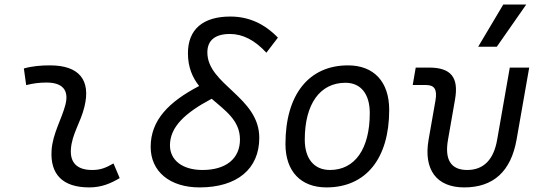

<svg xmlns="http://www.w3.org/2000/svg" viewBox="-20 -815 2384 845"><path d="M479.5 -95.7C442.9 -74.7 420.4 -66.9 385.3 -66.9C320.3 -66.9 288.1 -98.1 292 -157.7C296.4 -225.6 335 -275.4 351.6 -345.2C380.9 -464.4 326.7 -527.3 200.2 -527.3C161.6 -527.3 123 -524.4 85 -513.7L95.2 -440.4C125 -448.2 154.8 -451.7 184.6 -451.7C254.9 -451.7 284.2 -418.5 268.1 -355C252.9 -293.9 211.4 -226.1 207 -153.3C200.2 -46.4 257.3 9.8 372.6 9.8C427.7 9.8 468.3 -8.3 506.8 -31.2Z M858.4 9.8C1023.4 9.8 1121.1 -71.3 1121.1 -208.5C1121.1 -388.7 892.6 -441.9 892.6 -584.5C892.6 -637.7 927.2 -665.5 992.2 -665.5C1048.3 -665.5 1101.6 -638.2 1152.3 -583L1203.1 -649.4C1143.1 -711.4 1073.7 -742.2 993.7 -742.2C873 -742.2 807.1 -685.5 807.1 -580.6C807.1 -518.1 827.6 -473.1 856.4 -436.5C722.7 -366.7 643.1 -286.1 643.1 -168.5C643.1 -60.1 727.5 9.8 858.4 9.8ZM911.6 -380.4C972.2 -327.6 1036.1 -284.7 1036.1 -201.2C1036.1 -116.7 974.6 -66.9 871.1 -66.9C783.7 -66.9 728 -109.4 728 -175.3C728 -256.3 793.9 -317.9 911.6 -380.4Z M1417 9.8C1590.3 9.8 1692.9 -117.2 1692.9 -331.5C1692.9 -455.1 1625.5 -527.3 1511.7 -527.3C1338.9 -527.3 1236.3 -398.4 1236.3 -181.2C1236.3 -61 1303.7 9.8 1417 9.8ZM1432.1 -66.9C1362.8 -66.9 1321.3 -116.2 1321.3 -200.2C1321.3 -357.4 1388.2 -450.7 1500.5 -450.7C1568.4 -450.7 1607.4 -400.9 1607.4 -317.4C1607.4 -159.7 1542 -66.9 1432.1 -66.9Z M2022.9 9.8C2151.4 9.8 2228.5 -60.5 2253.4 -200.2L2309.1 -517.6H2223.6L2168 -200.2C2152.8 -111.8 2107.9 -66.9 2036.1 -66.9C1964.8 -66.9 1936 -111.8 1951.7 -200.2L1982.4 -376C2000 -474.1 1965.3 -517.6 1868.2 -517.6H1809.6L1796.4 -440.9H1854C1892.6 -440.9 1904.8 -421.4 1896.5 -372.6L1866.2 -200.2C1843.3 -68.4 1901.4 9.8 2022.9 9.8ZM2084.5 -609.4H2166.5L2295.9 -794.9H2194.8Z"/></svg>

Font: Cascadia Code SemiLight
Style: Italic
Weight: 350
Italic angle: -10°
Monospace: yes
Designer: Aaron Bell
Foundry: Saja Typeworks
Version: Version 2404.023